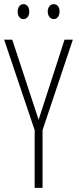

<svg xmlns="http://www.w3.org/2000/svg" viewBox="-20 -905 371 925"><path d="M65 -849C65 -828 76 -813 93 -813C109 -813 121 -827 121 -849C121 -871 109 -885 93 -885C76 -885 65 -869 65 -849ZM210 -850C210 -828 222 -813 239 -813C256 -813 267 -828 267 -850C267 -872 255 -885 239 -885C222 -885 210 -870 210 -850ZM166 -328 39 -714H0L147 -278V0H185V-278L331 -714H291Z"/></svg>

Font: Noto Sans Kannada ExtraCondensed ExtraLight
Style: Regular
Weight: 200
Width: 2
Designer: Jelle Bosma - Monotype Design Team
Foundry: Monotype Imaging Inc.
Version: Version 2.005